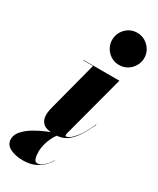

<svg xmlns="http://www.w3.org/2000/svg" viewBox="-325 -832 939 1141"><g transform="rotate(30 145.0 -261.5)"><path d="M211.5 144Q204 158 184.5 180Q165 202 131 219.5Q97 237 46.5 237Q-7 237 -42.8 218.2Q-78.5 199.5 -78.5 162Q-78.5 132 -54.8 105.2Q-31 78.5 6.5 56Q44 33.5 86.8 16.2Q129.5 -1 167.5 -12.5L168.5 -11Q153 -0.5 137.5 24.8Q122 50 111.8 82.2Q101.5 114.5 101.5 146Q101.5 173.5 107.8 191.5Q114 209.5 128.5 209.5Q146 209.5 162.5 197.2Q179 185 191.8 169Q204.5 153 210 142.5ZM148 -650Q148 -679 162.2 -704Q176.5 -729 201.2 -744.5Q226 -760 257.5 -760Q289 -760 314 -744.5Q339 -729 353.5 -704Q368 -679 368 -650Q368 -621 353.5 -595.8Q339 -570.5 314 -555Q289 -539.5 257.5 -539.5Q226 -539.5 201.2 -555Q176.5 -570.5 162.2 -595.8Q148 -621 148 -650ZM320 -164.5Q295 -111.5 269.5 -72.2Q244 -33 211.8 -11.5Q179.5 10 133.5 10Q76 10 53.5 -10.5Q31 -31 31 -67Q31 -85.5 35.2 -103.5Q39.5 -121.5 41.5 -129.5L127.5 -457.5H60.5V-460H307L194.5 -36.5Q192.5 -29 192.5 -22Q192.5 -14 199.5 -14Q203 -14 218.8 -22.5Q234.5 -31 259.8 -62.8Q285 -94.5 317.5 -165Z"/></g></svg>

Font: Bodoni* 72pt Fatface
Style: Italic
Weight: 900
Italic angle: -13°
Version: Version 2.3